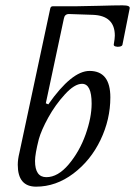

<svg xmlns="http://www.w3.org/2000/svg" viewBox="-20 -679 501 712"><path d="M113.8 13.2Q45.9 13.2 45.9 -67.9Q45.9 -87.9 51.8 -111.8L166 -646Q167.5 -655.8 175.8 -655.8H263.2Q290.5 -655.8 347.9 -657.5Q405.3 -659.2 434.1 -659.2Q449.2 -659.2 455.6 -656.5Q461.9 -653.8 460.9 -647.9L434.1 -513.2Q433.1 -508.3 424.8 -506.3Q416.5 -504.4 408.7 -506.6Q400.9 -508.8 401.9 -514.2Q405.8 -536.6 405.8 -546.9Q405.8 -621.1 324.2 -624L235.8 -627Q219.7 -627 216.8 -609.9L149.9 -295.9L159.2 -292Q246.1 -416 312 -416Q389.2 -416 389.2 -317.9Q389.2 -236.3 352.8 -160.2Q316.4 -84 252 -35.4Q187.5 13.2 113.8 13.2ZM151.9 -22Q194.8 -22 234.9 -69.6Q274.9 -117.2 297.4 -180.2Q319.8 -243.2 319.8 -294.9Q319.8 -368.2 284.2 -368.2Q256.3 -368.2 220.5 -328.9Q184.6 -289.6 158.9 -242.9Q133.3 -196.3 124 -163.1Q109.9 -107.9 109.9 -82Q109.9 -22 151.9 -22Z"/></svg>

Font: Junicode SmCond
Style: Italic
Weight: 400
Width: 4
Italic angle: -11°
Designer: Peter S. Baker
Version: Version 2.206